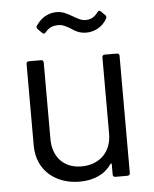

<svg xmlns="http://www.w3.org/2000/svg" viewBox="-51 -742 635 792"><g transform="rotate(-5 266.0 -345.5)"><path d="M216 -644C234 -644 247 -636 266 -625C282 -614 300 -603 328 -603C361 -603 396 -620 414 -654C417 -659 416 -664 412 -668L395 -685C390 -690 385 -689 381 -683C364 -660 347 -655 328 -655C311 -655 296 -665 278 -675C258 -686 240 -698 213 -698C179 -698 149 -682 127 -649C123 -644 125 -639 129 -635L147 -617C152 -613 157 -613 161 -619C177 -638 193 -644 216 -644ZM385 -496V-179C385 -105 336 -55 260 -55C187 -55 142 -104 142 -179V-496C142 -502 138 -506 132 -506H81C75 -506 71 -502 71 -496V-158C71 -51 152 7 247 7C308 7 353 -15 380 -55C382 -58 385 -56 385 -53V-10C385 -4 389 0 395 0H446C452 0 456 -4 456 -10V-496C456 -502 452 -506 446 -506H395C389 -506 385 -502 385 -496Z"/></g></svg>

Font: Elastic
Style: elastic
Weight: 400
Designer: Jeremy Tribby
Foundry: Tribby Type
Version: Version 1.422;hotconv 1.0.109;makeotfexe 2.5.65596